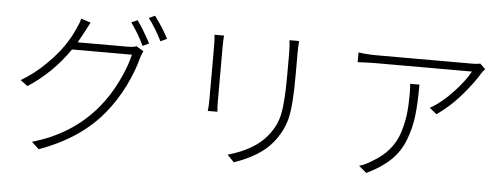

<svg xmlns="http://www.w3.org/2000/svg" viewBox="-54 -977 3109 1184"><g transform="rotate(5 1500.0 -384.5)"><path d="M400.4 -621.1H711.9Q748 -621.1 763.7 -628.9L808.6 -601.6Q799.8 -585 792 -559.6Q770.5 -474.6 723.6 -380.4Q676.8 -286.1 613.3 -209Q472.7 -35.2 217.8 56.6L172.9 14.6Q418 -55.7 570.3 -238.3Q629.9 -309.6 675.8 -402.3Q721.7 -495.1 740.2 -574.2H369.1Q266.6 -423.8 115.2 -325.2L70.3 -358.4Q150.4 -405.3 218.8 -472.7Q287.1 -540 325.2 -596.7Q363.3 -653.3 385.7 -705.1Q403.3 -741.2 409.2 -768.6L468.8 -749Q451.2 -716.8 434.6 -683.6Q425.8 -666 400.4 -621.1ZM718.8 -772.5 756.8 -789.1Q797.9 -730.5 839.8 -652.3L800.8 -633.8Q768.6 -703.1 718.8 -772.5ZM824.2 -808.6 861.3 -826.2Q912.1 -758.8 947.3 -690.4L908.2 -671.9Q864.3 -757.8 824.2 -808.6Z M1236.3 -741.2H1295.9Q1293 -716.8 1293 -671.9V-339.8Q1293 -291 1295.9 -269.5H1236.3Q1240.2 -296.9 1240.2 -339.8V-671.9Q1240.2 -718.8 1236.3 -741.2ZM1700.2 -748H1759.8Q1756.8 -714.8 1756.8 -669.9V-529.3Q1756.8 -345.7 1736.3 -265.1Q1715.8 -184.6 1659.2 -115.2Q1586.9 -24.4 1423.8 32.2L1381.8 -11.7Q1543 -56.6 1620.1 -150.4Q1672.9 -212.9 1689 -290Q1705.1 -367.2 1705.1 -530.3V-669.9Q1705.1 -710.9 1700.2 -748Z M2464.8 -544.9H2522.5Q2522.5 -427.7 2513.2 -350.1Q2503.9 -272.5 2475.1 -198.2Q2446.3 -124 2389.6 -70.3Q2333 -16.6 2243.2 26.4L2195.3 -13.7Q2233.4 -24.4 2275.4 -51.8Q2336.9 -86.9 2377.4 -135.3Q2418 -183.6 2436.5 -243.7Q2455.1 -303.7 2461.4 -357.4Q2467.8 -411.1 2467.8 -483.4Q2467.8 -522.5 2464.8 -544.9ZM2884.8 -707 2918 -674.8Q2907.2 -664.1 2897.5 -649.4Q2861.3 -587.9 2793 -508.3Q2724.6 -428.7 2642.6 -372.1L2598.6 -408.2Q2668 -446.3 2737.8 -521Q2807.6 -595.7 2837.9 -653.3H2240.2Q2201.2 -653.3 2130.9 -649.4V-710Q2183.6 -702.1 2240.2 -702.1H2835Q2867.2 -702.1 2884.8 -707Z"/></g></svg>

Font: Gen Shin Gothic Light
Style: Regular
Weight: 200
Designer: [Source Han Sans]
Ryoko NISHIZUKA  (kana & ideographs); Paul D. Hunt (Latin, Greek & Cyrillic); Wenlong ZHANG  (bopomofo
Version: Version 1.002.20150607